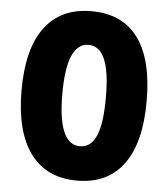

<svg xmlns="http://www.w3.org/2000/svg" viewBox="-53 -772 726 830"><g transform="rotate(5 310.5 -357.5)"><path d="M582 -358Q582 -178 513 -84Q444 10 311 10Q179 10 109 -84.5Q39 -179 39 -359Q39 -538 108.5 -631.5Q178 -725 311 -725Q445 -725 513.5 -632Q582 -539 582 -358ZM216 -358Q216 -139 311 -139Q359 -139 382 -192.5Q405 -246 405 -358Q405 -471 381.5 -525Q358 -579 311 -579Q216 -579 216 -358Z"/></g></svg>

Font: Noto Sans Malayalam ExtraCondensed Black
Style: Regular
Weight: 900
Width: 2
Designer: Jelle Bosma - Monotype Design Team
Foundry: Monotype Imaging Inc.
Version: Version 2.104; ttfautohint (v1.8.4.7-5d5b)